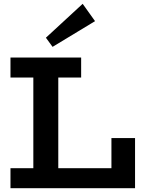

<svg xmlns="http://www.w3.org/2000/svg" viewBox="-20 -988 768 1008"><path d="M35 0V-105H565V-263H689V0ZM155 -58V-620H286V-58ZM35 -581V-686H406V-581ZM256 -742 221 -790 414 -968 479 -877Z"/></svg>

Font: BioRhyme
Style: Bold
Weight: 700
Designer: Aoife Mooney
Foundry: Aoife Mooney Type
Version: Version 1.600;gftools[0.9.33]